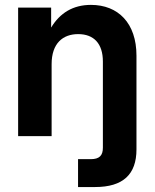

<svg xmlns="http://www.w3.org/2000/svg" viewBox="-20 -546 620 770"><path d="M187 -288.6C187 -372.1 231.9 -409.2 293.5 -409.2C356.4 -409.2 392.6 -371.1 392.6 -299.3V46.4C392.6 78.1 378.4 92.3 343.8 92.3H293V204.1H361.3C473.6 204.1 527.3 153.3 527.3 53.2V-322.8C527.3 -453.6 453.6 -526.4 344.7 -526.4C272.5 -526.4 220.2 -493.7 185.1 -435.5V-515.6H52.7V0H187Z"/></svg>

Font: Raveo Display Display SemiBold
Style: Regular
Weight: 600
Designer: Jakub Foglar, Rasmus Andersson (Inter)
Foundry: Jakubfoglar.com
Version: Version 1.100;Glyphs 3.2.3 (3260)